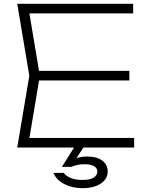

<svg xmlns="http://www.w3.org/2000/svg" viewBox="-20 -770 776 1002"><path d="M655 -400V-350H156V-400ZM188 -375 126 -5 90 -50H680V0H70L133 -375L70 -750H675V-700H90L126 -744ZM369 -4H418L366 75L350 73Q368 59 387 53Q406 47 438 47Q485 47 513.5 68Q542 89 542 125Q542 164 506 188Q470 212 410 212Q356 212 314.5 190Q273 168 259 132H312Q326 150 350.5 159.5Q375 169 410 169Q451 169 469.5 156.5Q488 144 488 125Q488 107 470.5 97Q453 87 422 87Q397 87 380 91.5Q363 96 352 101H303Z"/></svg>

Font: Unbounded ExtraLight
Style: Regular
Weight: 250
Designer: Luke Prowse, Jean-Baptiste Morizot, Fátima Lázaro, Florian Runge
Foundry: NaN
Version: Version 1.701;gftools[0.9.28.dev5+ged2979d]